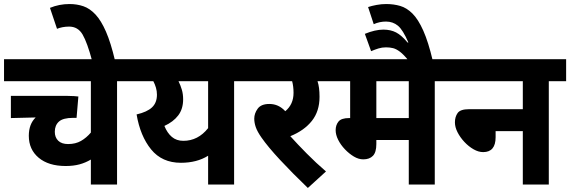

<svg xmlns="http://www.w3.org/2000/svg" viewBox="-20 -916 2830 953"><path d="M646 -513H561V0H431V-124Q404 -108 374 -100Q344 -92 306 -92Q221 -92 172 -133Q123 -174 123 -242Q123 -300 157 -333L34 -330V-440H316Q332 -440 347.5 -439Q363 -438 369 -437L360 -331H343Q293 -331 272.5 -312.5Q252 -294 252 -262Q252 -234 269 -217.5Q286 -201 318 -201Q355 -201 382 -216.5Q409 -232 431 -258V-513H0V-622H646Z M437 -615Q413 -705 390 -744.5Q367 -784 323 -784Q306 -784 290.5 -781Q275 -778 263 -773L228 -877Q274 -896 325 -896Q362 -896 394 -885Q426 -874 454 -844Q482 -814 506 -759Q530 -704 551 -615Z M1227 -622V-513H1142V0H1013V-143Q957 -108 878 -108Q784 -108 730 -174.5Q676 -241 658 -348Q710 -360 734.5 -383Q759 -406 759 -446Q759 -464 754 -481Q749 -498 741 -513H632V-622ZM796 -291Q810 -256 833 -236.5Q856 -217 890 -217Q963 -217 1013 -280V-513H866Q876 -493 882.5 -471Q889 -449 889 -423Q889 -375 864.5 -343Q840 -311 796 -291Z M1598 -65 1508 17Q1430 -58 1370 -122.5Q1310 -187 1278 -233Q1257 -263 1249.5 -285Q1242 -307 1242 -327Q1242 -353 1259 -376.5Q1276 -400 1317 -400Q1363 -400 1396 -364Q1437 -398 1437 -455Q1437 -487 1430 -513H1214V-622H1631V-513H1556Q1561 -498 1563.5 -479Q1566 -460 1566 -435Q1566 -364 1528 -316Q1490 -268 1421 -240Q1456 -201 1502.5 -154Q1549 -107 1598 -65Z M2138 -513V0H2009V-221H1848V-201Q1848 -160 1831 -142.5Q1814 -125 1783 -125Q1760 -125 1736.5 -139Q1713 -153 1692 -175Q1671 -197 1658.5 -222Q1646 -247 1646 -270Q1646 -295 1660 -312.5Q1674 -330 1713 -330H1718V-513H1617V-622H2224V-513ZM2009 -513H1848V-330H2009Z M2008 -615Q1984 -645 1965.5 -659Q1947 -673 1931 -677Q1915 -681 1896 -681Q1876 -681 1858.5 -675.5Q1841 -670 1822 -662L1791 -748Q1842 -769 1883 -769Q1919 -769 1946 -755Q1973 -741 2003 -705H2007Q1980 -768 1955 -788.5Q1930 -809 1896 -809Q1864 -809 1835 -796L1807 -881Q1825 -887 1849 -891.5Q1873 -896 1897 -896Q1934 -896 1966.5 -886.5Q1999 -877 2027.5 -848.5Q2056 -820 2081 -764Q2106 -708 2128 -615Z M2210 -622H2790V-513H2704V0H2575V-265H2440V-235Q2440 -161 2378 -161Q2355 -161 2330.5 -175Q2306 -189 2285 -211.5Q2264 -234 2251 -259.5Q2238 -285 2238 -309Q2238 -336 2251.5 -355Q2265 -374 2308 -374H2575V-513H2210Z"/></svg>

Font: Noto Sans SemiCondensed
Style: Bold
Weight: 700
Width: 4
Designer: Monotype Design Team
Foundry: Monotype Imaging Inc.
Version: Version 2.013; ttfautohint (v1.8.4.7-5d5b)